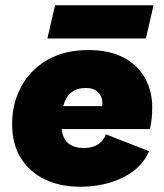

<svg xmlns="http://www.w3.org/2000/svg" viewBox="-20 -700 623 729"><path d="M284 9Q208 9 150 -19Q92 -47 59 -100Q26 -153 26 -229Q26 -307 60.5 -371Q95 -435 160 -472.5Q225 -510 316 -510Q394 -510 448 -482Q502 -454 530 -404.5Q558 -355 558 -292Q558 -273 556 -251Q554 -229 549 -210H214Q219 -171 241 -154.5Q263 -138 297 -138Q363 -138 382 -190L546 -126Q520 -63 448.5 -27Q377 9 284 9ZM306 -366Q238 -366 220 -297H368Q369 -301 369 -306Q369 -334 352 -350Q335 -366 306 -366ZM563 -680 534 -554H160L189 -680Z"/></svg>

Font: Prodigy Sans ExtraBold
Style: Italic
Weight: 800
Italic angle: -13°
Designer: Wei Huang
Foundry: Wei Huang
Version: Version 1.003; ttfautohint (v1.8.3)